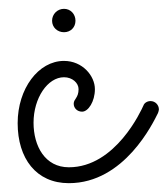

<svg xmlns="http://www.w3.org/2000/svg" viewBox="-20 -391 380 435"><path d="M338 -135C339 -138 340 -141 340 -143C340 -153 332 -162 321 -162C314 -162 307 -158 305 -152C300 -141 242 -12 136 -12C82 -12 56 -60 56 -113C56 -169 88 -216 125 -216C144 -216 158 -203 158 -189C158 -169 147 -167 147 -156C147 -146 155 -138 166 -138C180 -138 195 -161 195 -189C195 -219 167 -253 125 -253C67 -253 20 -190 20 -112C20 -32 62 24 136 24C262 24 327 -113 338 -135ZM151 -344C151 -359 140 -371 125 -371C110 -371 98 -359 98 -344C98 -329 110 -318 125 -318C140 -318 151 -329 151 -344Z"/></svg>

Font: Sacramento
Style: Regular
Weight: 400
Designer: Astigmatic (AOETI)
Foundry: Astigmatic (AOETI)
Version: Version 1.000